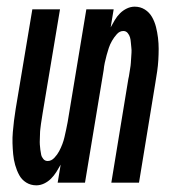

<svg xmlns="http://www.w3.org/2000/svg" viewBox="-20 -548 540 576"><path d="M89 8Q72 8 58.5 -0.5Q45 -9 37.5 -23Q30 -37 25.5 -53Q21 -69 19.5 -85.5Q18 -102 17.5 -118.5Q17 -135 18.5 -152Q20 -169 22 -186Q24 -203 27 -221L77 -520H160L108 -209Q107 -201 105.5 -193Q104 -185 103 -177Q102 -169 101 -161Q100 -153 100 -145.5Q100 -138 99.5 -130Q99 -122 99.5 -114.5Q100 -107 101 -99Q102 -91 103.5 -84Q105 -77 110 -71Q115 -65 123 -65Q134 -65 143 -74.5Q152 -84 157.5 -94.5Q163 -105 167 -115.5Q171 -126 173.5 -137Q176 -148 178.5 -159.5Q181 -171 183 -182L239 -520H321L312 -466Q318 -477 324.5 -488Q331 -499 340 -508Q349 -517 360.5 -522.5Q372 -528 384 -528Q401 -528 414.5 -519.5Q428 -511 436 -497Q444 -483 448 -467Q452 -451 454 -434.5Q456 -418 456 -401.5Q456 -385 455 -368Q454 -351 451.5 -334Q449 -317 446 -299L397 0H314L365 -311Q367 -319 368 -327Q369 -335 370.5 -343Q372 -351 372.5 -359Q373 -367 373.5 -374.5Q374 -382 374.5 -390Q375 -398 374 -405.5Q373 -413 372.5 -421Q372 -429 370 -436Q368 -443 363 -449Q358 -455 350 -455Q339 -455 330.5 -445.5Q322 -436 316 -425.5Q310 -415 306.5 -404.5Q303 -394 300 -383Q297 -372 294.5 -360.5Q292 -349 291 -338L235 0H153L162 -54Q156 -43 149 -32Q142 -21 133 -12Q124 -3 112.5 2.5Q101 8 89 8Z"/></svg>

Font: Iosevka Medium
Style: Italic
Weight: 500
Italic angle: -9°
Monospace: yes
Designer: Belleve Invis
Foundry: Belleve Invis
Version: Version 32.5.0; ttfautohint (v1.8.4)